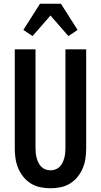

<svg xmlns="http://www.w3.org/2000/svg" viewBox="-20 -999 540 1027"><path d="M250 8Q223 8 196 2.5Q169 -3 146 -17Q123 -31 105.5 -52.5Q88 -74 77.5 -99Q67 -124 63 -151Q59 -178 59 -205V-735H170V-205Q170 -192 171.5 -178.5Q173 -165 176.5 -152.5Q180 -140 186 -128Q192 -116 201.5 -106.5Q211 -97 224 -92.5Q237 -88 250 -88Q263 -88 276 -92.5Q289 -97 298.5 -106.5Q308 -116 314 -128Q320 -140 323.5 -152.5Q327 -165 328.5 -178.5Q330 -192 330 -205V-735H441V-205Q441 -178 437 -151Q433 -124 422.5 -99Q412 -74 394.5 -52.5Q377 -31 354 -17Q331 -3 304 2.5Q277 8 250 8ZM154 -806 105 -839 194 -979H306L395 -839L346 -806L250 -916Z"/></svg>

Font: Iosevka SS18
Style: Bold
Weight: 700
Monospace: yes
Designer: Belleve Invis
Foundry: Belleve Invis
Version: Version 25.1.1; ttfautohint (v1.8.4)